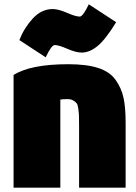

<svg xmlns="http://www.w3.org/2000/svg" viewBox="-20 -856 629 891"><path d="M563 15H347V-255Q347 -261 347 -272Q347 -303 346.5 -317.5Q346 -332 343.5 -351Q341 -370 335.5 -377Q330 -384 319.5 -390Q309 -396 293 -396Q273 -396 260 -394V15H43V-508Q122 -558 297 -558Q382 -558 436 -540.5Q490 -523 517 -484.5Q544 -446 553.5 -401Q563 -356 563 -286ZM359 -612Q333 -612 292.5 -629.5Q252 -647 234 -647Q219 -647 192 -590L70 -670Q91 -725 131.5 -769.5Q172 -814 225 -814Q251 -814 291 -796.5Q331 -779 350 -779Q365 -779 392 -836L519 -753Q469 -671 431 -641Q395 -612 359 -612Z"/></svg>

Font: Repo
Style: ExtraBlack
Weight: 1000
Designer: Stefan Peev
Foundry: Context Ltd
Version: Version 001.000